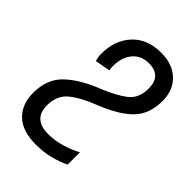

<svg xmlns="http://www.w3.org/2000/svg" viewBox="-217 -816 917 917"><g transform="rotate(45 241.5 -357.0)"><path d="M202 10Q252 10 296.5 -1Q341 -12 377 -30V-113Q340 -93 296 -80Q252 -67 209 -67Q107 -67 107 -160Q107 -227 150.5 -263Q194 -299 276 -331Q380 -372 431.5 -424Q483 -476 483 -566Q483 -638 437.5 -681Q392 -724 316 -724Q222 -724 169 -666.5Q116 -609 116 -518Q116 -494 123 -475L200 -489Q197 -501 197 -515Q197 -574 227 -610.5Q257 -647 310 -647Q394 -647 394 -560Q394 -494 351 -461Q308 -428 232 -397Q134 -359 76 -304.5Q18 -250 18 -156Q18 -80 64 -35Q110 10 202 10Z"/></g></svg>

Font: Noto Sans UI SemiCondensed
Style: Italic
Weight: 400
Width: 4
Italic angle: -12°
Designer: Monotype Design Team
Foundry: Monotype Imaging Inc.
Version: Version 1.901